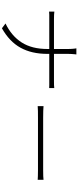

<svg xmlns="http://www.w3.org/2000/svg" viewBox="584 -1388 831 2040"><g transform="rotate(90 1000.0 -368.5)"><path d="M843 -526Q863 -526 885 -526.5Q907 -527 916 -529V-475Q907 -476 884.5 -476Q862 -476 842 -476H553V-456Q553 -289 487.5 -170.5Q422 -52 281 27L230 -11Q363 -75 432 -183.5Q501 -292 501 -456V-476H187Q161 -476 138 -476Q115 -476 104 -474V-530Q115 -528 137.5 -527Q160 -526 185 -526H501V-675Q501 -686 500.5 -699Q500 -712 499 -725Q498 -738 496.5 -748.5Q495 -759 494 -764H559Q558 -759 557 -748Q556 -737 555 -724.5Q554 -712 553.5 -698.5Q553 -685 553 -675V-526Z M1108 -415Q1128 -413 1159 -412Q1190 -411 1235 -411H1789Q1828 -411 1852 -412Q1876 -413 1891 -415V-353Q1877 -354 1851 -355Q1825 -356 1790 -356H1235Q1193 -356 1160.5 -355.5Q1128 -355 1108 -353Z"/></g></svg>

Font: SpoqaHanSansJP-Light
Style: Regular
Weight: 300
Designer: [Source Han Sans]
Ryoko NISHIZUKA  (kana & ideographs); Paul D. Hunt (Latin, Greek & Cyrillic); Wenlong ZHANG  (bopomofo
Foundry: Spoqa (http://bi.spoqa.com)
Version: Version 1.002.20150607